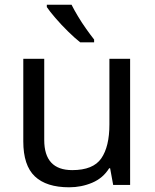

<svg xmlns="http://www.w3.org/2000/svg" viewBox="-20 -786 658 816"><path d="M533 -536V0H461L448 -71H444Q418 -29 372 -9.5Q326 10 274 10Q177 10 128 -36.5Q79 -83 79 -185V-536H168V-191Q168 -63 287 -63Q376 -63 410.5 -113Q445 -163 445 -257V-536ZM284 -766Q295 -744 311.5 -716.5Q328 -689 346.5 -663Q365 -637 380 -618V-606H321Q298 -624 269 -652.5Q240 -681 215.5 -709.5Q191 -738 179 -756V-766Z"/></svg>

Font: Noto Sans Ethiopic
Style: Regular
Weight: 400
Designer: Monotype Design Team
Foundry: Monotype Imaging Inc.
Version: Version 2.102; ttfautohint (v1.8.4.7-5d5b)